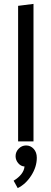

<svg xmlns="http://www.w3.org/2000/svg" viewBox="-20 -726 264 986"><path d="M73 -696V0H152V-706ZM60 76Q60 96 73.5 112Q87 128 106 129Q102 170 50 202L71 240Q112 220 140.5 175.5Q169 131 169 84Q169 56 153 38.5Q137 21 114 21Q92 21 76 37.5Q60 54 60 76Z"/></svg>

Font: Catamaran
Style: Regular
Weight: 400
Designer: Pria Ravichandran
Version: Version 1.000;PS 001.000;hotconv 1.0.70;makeotf.lib2.5.58329